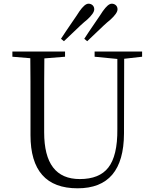

<svg xmlns="http://www.w3.org/2000/svg" viewBox="-20 -1004 832 1039"><path d="M400 15C567 15 650 -84 651 -281L652 -686L749 -697V-725H492V-697L615 -685V-305C616 -208 599 -139 566 -97C534 -56 483 -35 412 -35C283 -35 219 -119 219 -288V-389C219 -523 219 -623 220 -688L332 -697V-725H47V-697L144 -689C145 -623 145 -523 145 -389V-273C145 -81 230 15 400 15ZM326 -781C335 -790 349 -803 368 -821C405 -857 433 -883 452 -898C477 -921 490 -939 490 -954C490 -973 475 -984 459 -984C445 -984 429 -970 410 -943C402 -930 389 -911 371 -885C344 -845 323 -815 310 -794ZM452 -781C461 -790 475 -803 494 -821C531 -857 559 -883 578 -898C603 -921 616 -939 616 -954C616 -973 601 -984 585 -984C571 -984 555 -970 536 -943C528 -930 515 -911 497 -885C470 -845 449 -815 436 -794Z"/></svg>

Font: AllPunType Light
Style: Regular
Weight: 300
Version: 1.0